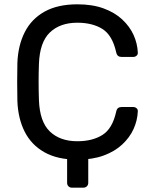

<svg xmlns="http://www.w3.org/2000/svg" viewBox="-20 -730 706 890"><path d="M314 140Q303.8 140 297.4 133.6Q291.1 127.3 291.1 117.1V-11.2L389.1 -42.7V117.1Q389.1 127.3 382.7 133.6Q376.4 140 365.4 140ZM338.7 10Q246.7 10 186.2 -24.1Q125.6 -58.2 94.7 -119Q63.8 -179.8 60.6 -261Q59.6 -302 59.6 -349Q59.6 -396 60.6 -439Q63.8 -519.8 94.8 -581Q125.9 -642.2 186.6 -676.1Q247.3 -710 338.7 -710Q408.4 -710 460.2 -691Q511.9 -672.1 546.5 -639.8Q581.1 -607.6 599.1 -568.1Q617 -528.5 618.8 -486.5Q619.6 -477.5 613.1 -471.8Q606.6 -466.1 597.6 -466.1H543.1Q533.6 -466.1 527.3 -471Q521.1 -475.9 518.3 -488.6Q500.8 -566.9 454.6 -595.8Q408.4 -624.7 338.5 -624.7Q258.4 -624.7 211.2 -579.6Q164.1 -534.4 160.5 -434Q157.5 -352 160.5 -266Q164.1 -165.6 211.2 -120.4Q258.4 -75.3 338.5 -75.3Q408.4 -75.3 454.7 -104.4Q501 -133.4 518.3 -211.4Q520.9 -224.3 527.3 -229.1Q533.6 -233.9 543.1 -233.9H597.6Q606.6 -233.9 613.1 -228.2Q619.6 -222.5 618.8 -213.5Q617 -171.5 599.1 -131.9Q581.1 -92.4 546.5 -60.2Q511.9 -27.9 460.2 -9Q408.4 10 338.7 10Z"/></svg>

Font: Rubik Light
Style: Regular
Weight: 300
Designer: Hubert and Fischer
Foundry: Hubert and Fischer
Version: Version 2.300;gftools[0.9.30]